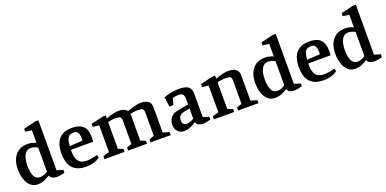

<svg xmlns="http://www.w3.org/2000/svg" viewBox="-9 -1543 4756 2367"><g transform="rotate(-20 2368.5 -360.0)"><path d="M200 10Q143 10 105.5 -26Q68 -62 49.5 -120Q31 -178 31 -244Q31 -363 88 -432Q145 -501 248 -501Q277 -501 301.5 -495.5Q326 -490 341.5 -484Q357 -478 359 -476V-641L276 -652V-691L437 -730H476V-74L557 -50V-12Q525 -3 498.5 1Q472 5 448 5Q420 5 394 -8.5Q368 -22 362 -47Q328 -22 288.5 -6Q249 10 200 10ZM257 -63Q288 -63 316.5 -75Q345 -87 359 -99V-413Q342 -426 317.5 -433.5Q293 -441 269 -441Q213 -441 185 -388Q157 -335 157 -246Q157 -165 180.5 -114Q204 -63 257 -63Z M837 10Q772 10 726.5 -9Q681 -28 654 -62.5Q627 -97 615 -143Q603 -189 603 -244Q603 -314 619.5 -363Q636 -412 666.5 -442.5Q697 -473 738 -487Q779 -501 827 -501Q929 -501 976.5 -455Q1024 -409 1024 -311Q1024 -304 1023.5 -293Q1023 -282 1022.5 -271Q1022 -260 1020 -250H729V-223Q729 -163 745.5 -126.5Q762 -90 793 -73.5Q824 -57 868 -57Q898 -57 936 -63.5Q974 -70 1011 -80L1018 -41Q983 -18 940 -4Q897 10 837 10ZM731 -298 903 -308V-330Q903 -363 897.5 -387.5Q892 -412 876.5 -425.5Q861 -439 832 -439Q795 -439 773.5 -423.5Q752 -408 743 -376Q734 -344 731 -298Z M1078 0V-39L1160 -64V-414L1078 -424V-464L1239 -501H1277V-461Q1295 -470 1324 -479Q1353 -488 1385.5 -494.5Q1418 -501 1447 -501Q1478 -501 1507.5 -491.5Q1537 -482 1554 -457Q1575 -466 1606 -476Q1637 -486 1672.5 -493.5Q1708 -501 1739 -501Q1774 -501 1802.5 -491Q1831 -481 1848 -457.5Q1865 -434 1865 -396V-64L1948 -39V0H1683V-39L1748 -64V-367Q1748 -403 1732.5 -415.5Q1717 -428 1671 -428Q1640 -428 1613.5 -424Q1587 -420 1570 -414Q1570 -409 1570.5 -403.5Q1571 -398 1571 -392V-64L1636 -39V0H1389V-39L1454 -64V-367Q1454 -404 1438.5 -416Q1423 -428 1374 -428Q1346 -428 1320.5 -424Q1295 -420 1277 -414V-64L1342 -39V0Z M2123 10Q2086 10 2060.5 -6Q2035 -22 2021.5 -50Q2008 -78 2008 -113Q2008 -139 2018.5 -168Q2029 -197 2056.5 -221.5Q2084 -246 2136 -256L2277 -283V-358Q2277 -397 2261.5 -415Q2246 -433 2205 -433Q2185 -433 2164.5 -429.5Q2144 -426 2127 -420L2105 -336H2052L2035 -464Q2080 -481 2130.5 -491Q2181 -501 2235 -501Q2284 -501 2319.5 -491Q2355 -481 2374.5 -455Q2394 -429 2394 -382V-74L2471 -50V-12Q2438 -3 2414.5 1Q2391 5 2367 5Q2338 5 2312 -8.5Q2286 -22 2279 -49Q2242 -22 2205 -6Q2168 10 2123 10ZM2184 -64Q2208 -64 2234 -74Q2260 -84 2277 -95V-230L2201 -214Q2158 -205 2141.5 -182Q2125 -159 2125 -127Q2125 -93 2141.5 -78.5Q2158 -64 2184 -64Z M2513 0V-39L2595 -64V-414L2513 -424V-464L2674 -501H2712V-461Q2727 -468 2757 -477.5Q2787 -487 2822 -494Q2857 -501 2889 -501Q2923 -501 2951.5 -491Q2980 -481 2998 -458Q3016 -435 3016 -396V-64L3099 -39V0H2831V-39L2899 -64V-367Q2899 -405 2883 -416.5Q2867 -428 2819 -428Q2787 -428 2760.5 -424Q2734 -420 2712 -414V-64L2780 -39V0Z M3314 10Q3257 10 3219.5 -26Q3182 -62 3163.5 -120Q3145 -178 3145 -244Q3145 -363 3202 -432Q3259 -501 3362 -501Q3391 -501 3415.5 -495.5Q3440 -490 3455.5 -484Q3471 -478 3473 -476V-641L3390 -652V-691L3551 -730H3590V-74L3671 -50V-12Q3639 -3 3612.5 1Q3586 5 3562 5Q3534 5 3508 -8.5Q3482 -22 3476 -47Q3442 -22 3402.5 -6Q3363 10 3314 10ZM3371 -63Q3402 -63 3430.5 -75Q3459 -87 3473 -99V-413Q3456 -426 3431.5 -433.5Q3407 -441 3383 -441Q3327 -441 3299 -388Q3271 -335 3271 -246Q3271 -165 3294.5 -114Q3318 -63 3371 -63Z M3951 10Q3886 10 3840.5 -9Q3795 -28 3768 -62.5Q3741 -97 3729 -143Q3717 -189 3717 -244Q3717 -314 3733.5 -363Q3750 -412 3780.5 -442.5Q3811 -473 3852 -487Q3893 -501 3941 -501Q4043 -501 4090.5 -455Q4138 -409 4138 -311Q4138 -304 4137.5 -293Q4137 -282 4136.5 -271Q4136 -260 4134 -250H3843V-223Q3843 -163 3859.5 -126.5Q3876 -90 3907 -73.5Q3938 -57 3982 -57Q4012 -57 4050 -63.5Q4088 -70 4125 -80L4132 -41Q4097 -18 4054 -4Q4011 10 3951 10ZM3845 -298 4017 -308V-330Q4017 -363 4011.5 -387.5Q4006 -412 3990.5 -425.5Q3975 -439 3946 -439Q3909 -439 3887.5 -423.5Q3866 -408 3857 -376Q3848 -344 3845 -298Z M4365 10Q4308 10 4270.5 -26Q4233 -62 4214.5 -120Q4196 -178 4196 -244Q4196 -363 4253 -432Q4310 -501 4413 -501Q4442 -501 4466.5 -495.5Q4491 -490 4506.5 -484Q4522 -478 4524 -476V-641L4441 -652V-691L4602 -730H4641V-74L4722 -50V-12Q4690 -3 4663.5 1Q4637 5 4613 5Q4585 5 4559 -8.5Q4533 -22 4527 -47Q4493 -22 4453.5 -6Q4414 10 4365 10ZM4422 -63Q4453 -63 4481.5 -75Q4510 -87 4524 -99V-413Q4507 -426 4482.5 -433.5Q4458 -441 4434 -441Q4378 -441 4350 -388Q4322 -335 4322 -246Q4322 -165 4345.5 -114Q4369 -63 4422 -63Z"/></g></svg>

Font: Manuale SemiBold
Style: Regular
Weight: 600
Version: Version 1.002